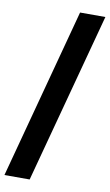

<svg xmlns="http://www.w3.org/2000/svg" viewBox="-113 -849 571 998"><g transform="rotate(10 172.0 -350.0)"><path d="M-14.6 100 225.9 -800H359.5L118.5 100Z"/></g></svg>

Font: Envelope Sans Variable
Style: Regular
Weight: 500
Designer: Andreas Rasmussen / Norman Anderson
Foundry: mail.de GmbH
Version: Version 1.150